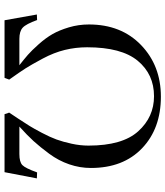

<svg xmlns="http://www.w3.org/2000/svg" viewBox="40 -786 746 867"><g transform="rotate(90 413.5 -353.0)"><path d="M786 -146 758 0H496L489 -21Q494 -28 516 -61.5Q538 -95 549.5 -113.5Q561 -132 580.5 -169Q600 -206 610.5 -235Q621 -264 629.5 -303Q638 -342 638 -379Q638 -532 573.5 -603.5Q509 -675 415 -675Q316 -675 255 -601.5Q194 -528 194 -373Q194 -321 206 -272Q218 -223 245 -172.5Q272 -122 288.5 -96Q305 -70 340 -21L332 0H72L46 -146L71 -147Q89 -97 105.5 -82Q122 -67 156 -67H275Q247 -89 228 -105.5Q209 -122 180.5 -154Q152 -186 134.5 -216.5Q117 -247 104 -290.5Q91 -334 91 -381Q91 -527 184 -616.5Q277 -706 417 -706Q561 -706 650 -621Q739 -536 739 -390Q739 -340 722.5 -292Q706 -244 675 -202Q644 -160 617.5 -131Q591 -102 552 -67H676Q712 -67 726 -80.5Q740 -94 759 -147Z"/></g></svg>

Font: Libre Caslon Display
Style: Regular
Weight: 400
Designer: Pablo Impallari, Rodrigo Fuenzalida
Foundry: Pablo Impallari, Rodrigo Fuenzalida
Version: Version 1.002